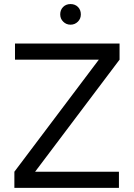

<svg xmlns="http://www.w3.org/2000/svg" viewBox="-20 -911 648 931"><path d="M372 -841.3Q372 -863.2 358 -877.3Q343.8 -891.3 322 -891.3Q300.2 -891.3 286.2 -877.3Q272 -863.2 272 -841.3Q272 -820.3 286.2 -806.3Q301 -791.3 322 -791.3Q343 -791.3 358 -806.3Q372 -820.3 372 -841.3ZM49.7 0H556.7V-78.3H150.2L559.7 -621.7V-700H52.7V-621.7H459.2L49.7 -78.3Z"/></svg>

Font: Unageo Variable
Style: Regular
Weight: 300
Designer: Richard Sepsi
Foundry: Richard Sepsi
Version: Version 2.200